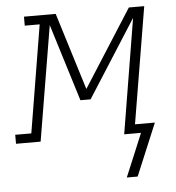

<svg xmlns="http://www.w3.org/2000/svg" viewBox="-88 -578 740 808"><g transform="rotate(-5 281.5 -174.0)"><path d="M461 182H415Q434 137 453 91.5Q472 46 491 0H420L500 -485L292 -159H249L148 -485L67 0H-37V-38H31L106 -492H43V-530H177L278 -204L486 -530H551L469 -38H553Z"/></g></svg>

Font: Iosevka Slab XLtEx
Style: Italic
Weight: 200
Width: 7
Italic angle: -9°
Monospace: yes
Designer: Belleve Invis
Foundry: Belleve Invis
Version: Version 11.1.0; ttfautohint (v1.8.3)